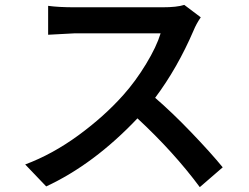

<svg xmlns="http://www.w3.org/2000/svg" viewBox="-20 -729 1017 785"><path d="M800.8 -658.2Q782.2 -630.9 771.5 -604.5Q705.1 -450.2 614.3 -329.1Q683.6 -269.5 762.7 -187Q841.8 -104.5 890.6 -44.9L796.9 36.1Q690.4 -107.4 542 -245.1Q364.3 -57.6 168.9 33.2L83 -56.6Q195.3 -98.6 301.3 -176.3Q407.2 -253.9 484.4 -340.8Q534.2 -396.5 577.1 -467.3Q620.1 -538.1 636.7 -592.8H286.1Q282.2 -592.8 176.8 -586.9V-705.1Q219.7 -699.2 286.1 -699.2H643.6Q704.1 -699.2 733.4 -709Z"/></svg>

Font: Min Sans SemiBold
Style: Regular
Weight: 600
Designer: Jinseong-Kim, NotoSansCJK, Nunito
Foundry: Jinseong-Kim
Version: Version 1.400;Glyphs 3.1.2 (3151)